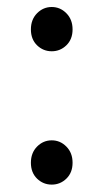

<svg xmlns="http://www.w3.org/2000/svg" viewBox="-20 -507 292 540"><path d="M125.5 -362.8Q101.6 -362.8 84.2 -379.6Q66.9 -396.5 66.9 -424.3Q66.9 -452.1 84.2 -469.7Q101.6 -487.3 125.5 -487.3Q149.4 -487.3 166.7 -469.7Q184.1 -452.1 184.1 -424.3Q184.1 -396.5 166.7 -379.6Q149.4 -362.8 125.5 -362.8ZM125.5 12.2Q101.6 12.2 84.2 -4.6Q66.9 -21.5 66.9 -49.3Q66.9 -77.1 84.2 -94.7Q101.6 -112.3 125.5 -112.3Q149.4 -112.3 166.7 -94.7Q184.1 -77.1 184.1 -49.3Q184.1 -21.5 166.7 -4.6Q149.4 12.2 125.5 12.2Z"/></svg>

Font: Akatab
Style: Regular
Weight: 400
Designer: SIL Global
Foundry: SIL Global
Version: Version 4.100